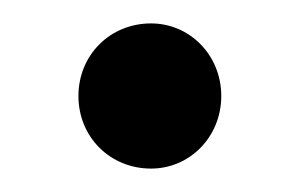

<svg xmlns="http://www.w3.org/2000/svg" viewBox="-20 -423 252 164"><path d="M109 -279C142 -279 169 -306 169 -341C169 -376 142 -403 109 -403C74 -403 47 -376 47 -341C47 -306 74 -279 109 -279Z"/></svg>

Font: Arvore Sans
Style: Regular
Weight: 400
Designer: Jonny Pinhorn (Latin) Dan Schunck (customization for Arvore)
Version: Version 1.000;Glyphs 3.3 (3305)